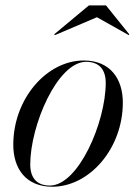

<svg xmlns="http://www.w3.org/2000/svg" viewBox="-20 -700 522 730"><path d="M348.5 -634.5 469.5 -566.5 471.5 -569.5 383 -679.5H318L186 -569.5L189 -566.5ZM179 10C320 10 447 -135 447 -310C447 -400 399.5 -470 298.5 -470C157.5 -470 30.5 -324.5 30.5 -149.5C30.5 -59.5 78 10 179 10ZM169.5 5.5C118.5 5.5 95 -25.5 95 -74.5C95 -223.5 198.5 -465 307.5 -465C358.5 -465 382 -434 382 -385C382 -236 278.5 5.5 169.5 5.5Z"/></svg>

Font: Bodoni* 36pt
Style: Italic
Weight: 400
Italic angle: -13°
Version: Version 2.3